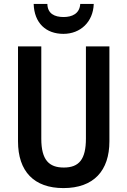

<svg xmlns="http://www.w3.org/2000/svg" viewBox="-20 -951 651 981"><path d="M459 -931H390C387 -881 348 -864 305 -864C259 -864 223 -881 222 -931H152C155 -833 215 -778 304 -778C391 -778 456 -839 459 -931ZM539 -229V-714H419V-243C419 -137 384 -95 306 -95C231 -95 191 -133 191 -242V-714H72V-229C72 -75 154 10 304 10C459 10 539 -79 539 -229Z"/></svg>

Font: Noto Sans Telugu Condensed SemiBold
Style: Regular
Weight: 600
Width: 3
Designer: Jelle Bosma - Monotype Design Team
Foundry: Monotype Imaging Inc.
Version: Version 2.005